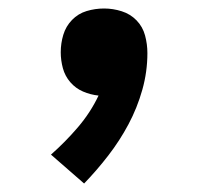

<svg xmlns="http://www.w3.org/2000/svg" viewBox="-20 -217 490 452"><path d="M178 215 100 147Q134 117 163.5 82.5Q193 48 212 8Q193 6 175.5 -1.5Q158 -9 145.5 -23.5Q133 -38 128 -56.5Q123 -75 123 -94Q123 -115 129 -135Q135 -155 149.5 -170Q164 -185 184 -191Q204 -197 225 -197Q246 -197 266.5 -190.5Q287 -184 301.5 -169Q316 -154 321.5 -133.5Q327 -113 327 -92Q327 -48 315 -5.5Q303 37 282.5 75.5Q262 114 235 149Q208 184 178 215Z"/></svg>

Font: Iosevka Aile Extrabold
Style: Regular
Weight: 800
Designer: Belleve Invis
Foundry: Belleve Invis
Version: Version 27.3.5; ttfautohint (v1.8.4)